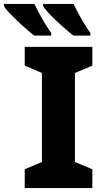

<svg xmlns="http://www.w3.org/2000/svg" viewBox="-92 -951 519 971"><path d="M375 0H33V-95L120 -132V-582L33 -619V-714H375V-619L287 -582V-132L375 -95ZM82 -931H-72V-921Q-62 -903 -34 -874.5Q-6 -846 26 -817.5Q58 -789 81 -771H167V-784Q146 -813 122 -855Q98 -897 82 -931ZM280 -931H126V-921Q136 -903 164 -874.5Q192 -846 224 -817.5Q256 -789 279 -771H365V-784Q344 -813 320 -855Q296 -897 280 -931Z"/></svg>

Font: Noto Sans UI Extra
Style: Regular
Weight: 800
Designer: Monotype Design Team
Foundry: Monotype Imaging Inc.
Version: Version 1.901